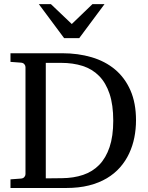

<svg xmlns="http://www.w3.org/2000/svg" viewBox="-20 -936 736 956"><path d="M543.9 -335Q543.9 -413.6 525.6 -468.5Q507.3 -523.4 473.4 -557.9Q439.5 -592.3 391.4 -607.7Q343.3 -623 284.2 -623H208V-47.9L289.1 -48.8Q346.7 -49.3 393.8 -65.2Q440.9 -81.1 474.1 -115.2Q507.3 -149.4 525.6 -203.6Q543.9 -257.8 543.9 -335ZM657.2 -336.9Q657.2 -293 648.9 -251.2Q640.6 -209.5 623 -171.9Q605.5 -134.3 577.9 -102.8Q550.3 -71.3 511.7 -48.3Q473.1 -25.4 423.1 -12.7Q373 0 310.1 0H32.2V-43L85 -46.9Q95.7 -47.9 101.3 -54.7Q106.9 -61.5 106.9 -68.8V-602.1Q106.9 -609.4 101.3 -616.2Q95.7 -623 85 -624L32.2 -627.9V-670.9H290Q368.7 -670.9 436 -651.1Q503.4 -631.3 552.5 -590.3Q601.6 -549.3 629.4 -486.3Q657.2 -423.3 657.2 -336.9ZM374.5 -746.1H299.3L173.3 -915.5H233.4L337.4 -816.4L440.4 -915.5H500.5Z"/></svg>

Font: Charis SIL Phon
Style: Regular
Weight: 400
Foundry: SIL International
Version: Version 5.000